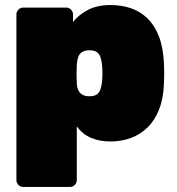

<svg xmlns="http://www.w3.org/2000/svg" viewBox="-20 -550 701 760"><path d="M72 190Q61 190 53 182Q45 174 45 163V-493Q45 -504 53 -512Q61 -520 72 -520H242Q253 -520 261 -512Q269 -504 269 -493V-463Q292 -492 328.5 -511Q365 -530 417 -530Q461 -530 498 -517.5Q535 -505 563.5 -477.5Q592 -450 609 -406Q626 -362 629 -299Q630 -277 630 -260Q630 -243 629 -220Q627 -161 610 -117.5Q593 -74 564.5 -46Q536 -18 498.5 -4Q461 10 417 10Q375 10 341 -4Q307 -18 284 -50V163Q284 174 276 182Q268 190 257 190ZM334 -169Q353 -169 363 -176Q373 -183 377.5 -196Q382 -209 384 -227Q387 -260 384 -293Q382 -311 377.5 -324Q373 -337 363 -344Q353 -351 334 -351Q316 -351 305 -344Q294 -337 289.5 -324Q285 -311 284 -293Q283 -271 283 -256.5Q283 -242 284 -219Q285 -203 290.5 -192Q296 -181 306.5 -175Q317 -169 334 -169Z"/></svg>

Font: Rubik Light Black
Style: Regular
Weight: 900
Version: Version 2.104